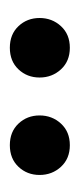

<svg xmlns="http://www.w3.org/2000/svg" viewBox="97 -864 165 400"><g transform="rotate(-90 180.0 -663.5)"><path d="M16 -664Q16 -690 33 -708Q50 -726 78 -726Q106 -726 123 -708Q140 -690 140 -664Q140 -638 123 -619.5Q106 -601 78 -601Q50 -601 33 -619.5Q16 -638 16 -664ZM219 -664Q219 -690 236 -708Q253 -726 281 -726Q309 -726 326 -708Q343 -690 343 -664Q343 -638 326 -619.5Q309 -601 281 -601Q253 -601 236 -619.5Q219 -638 219 -664Z"/></g></svg>

Font: Tiro Devanagari Sanskrit
Style: Regular
Weight: 400
Designer: Devanagari: John Hudson & Fiona Ross. Latin: John Hudson.
Foundry: Tiro Typeworks Ltd.
Version: Version 1.52